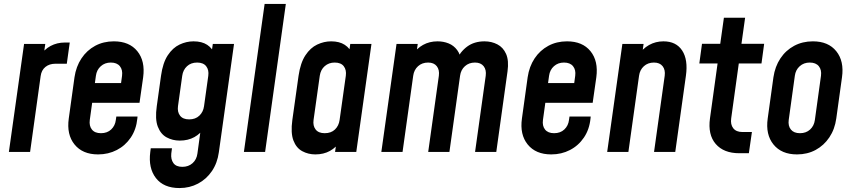

<svg xmlns="http://www.w3.org/2000/svg" viewBox="-20 -770 4320 973"><path d="M25 0 102 -547.5H209.5L197 -461.5L181 -484.5Q203.5 -519.5 236.2 -537Q269 -554.5 309 -554.5H333.5L318.5 -447H260Q230.5 -447 210.2 -430.8Q190 -414.5 186 -384.5L132.5 0Z M477 12.5Q398.5 12.5 357.8 -37.8Q317 -88 328.5 -169.5L357.5 -378.5Q365.5 -433 392.8 -474Q420 -515 462.2 -537.8Q504.5 -560.5 557 -560.5Q635.5 -560.5 676 -510.5Q716.5 -460.5 705.5 -378.5L687 -249H431.5L445.5 -349H593.5L598.5 -386Q602.5 -416 587.5 -434.5Q572.5 -453 541.5 -453Q511.5 -453 490.8 -434.5Q470 -416 466 -386L435 -162Q431 -132 445.8 -113.5Q460.5 -95 491.5 -95Q523.5 -95 543.5 -114Q563.5 -133 567 -162L569.5 -179.5H677L676 -169.5Q670.5 -114 642.8 -73Q615 -32 572 -9.8Q529 12.5 477 12.5Z M889.5 183Q809.5 183 770.2 132.5Q731 82 741.5 0.5L744 -18.5H851.5L848 8Q845 37.5 858.8 56.5Q872.5 75.5 904 75.5Q935 75.5 955.8 57Q976.5 38.5 980.5 8L1002 -149.5L1017.5 -125Q997 -93 965 -75.2Q933 -57.5 891 -57.5Q854.5 -57.5 824.5 -73.8Q794.5 -90 779.8 -128Q765 -166 774.5 -232L796 -386Q805 -451.5 830.2 -489.8Q855.5 -528 890 -544.2Q924.5 -560.5 960.5 -560.5Q1003 -560.5 1030 -542.8Q1057 -525 1069 -493L1047 -468L1058.5 -547.5H1166L1089 2Q1081.5 56.5 1053.8 97.2Q1026 138 983.5 160.5Q941 183 889.5 183ZM938.5 -165Q970.5 -165 990.2 -183.8Q1010 -202.5 1014 -232L1035.5 -386Q1039.5 -415.5 1025 -434.2Q1010.5 -453 979 -453Q947.5 -453 927.5 -434.2Q907.5 -415.5 903.5 -386L882 -232Q878 -202.5 892.5 -183.8Q907 -165 938.5 -165Z M1216 0 1321 -750H1428.5L1323.5 0Z M1578 12.5Q1542 12.5 1511.8 -3.8Q1481.5 -20 1467 -58Q1452.5 -96 1461.5 -162L1493 -386Q1502.5 -451.5 1527.8 -489.8Q1553 -528 1587.5 -544.2Q1622 -560.5 1658 -560.5Q1700 -560.5 1727.2 -542.8Q1754.5 -525 1766.5 -493L1744.5 -468L1755 -547.5H1862.5L1785.5 0H1678L1689.5 -79.5L1705 -55Q1684 -23 1652 -5.2Q1620 12.5 1578 12.5ZM1625.5 -95Q1658 -95 1677.5 -113.8Q1697 -132.5 1701 -162L1732.5 -386Q1736.5 -415.5 1722.2 -434.2Q1708 -453 1676 -453Q1646.5 -453 1625.8 -435Q1605 -417 1600.5 -386L1569 -162Q1565 -132.5 1579.5 -113.8Q1594 -95 1625.5 -95Z M1912.5 0 1989.5 -547.5H2097L2085.5 -467.5L2070 -492Q2091.5 -524.5 2124 -542.5Q2156.5 -560.5 2197.5 -560.5Q2227.5 -560.5 2253.5 -550Q2279.5 -539.5 2297 -516Q2314.5 -492.5 2317.5 -455L2290.5 -461Q2311.5 -507.5 2347.5 -534Q2383.5 -560.5 2435.5 -560.5Q2471 -560.5 2500.5 -545.2Q2530 -530 2544.8 -496.5Q2559.5 -463 2552 -408.5L2495 0H2387.5L2441.5 -386Q2445.5 -416 2431 -434.5Q2416.5 -453 2387 -453Q2356.5 -453 2336 -434.5Q2315.5 -416 2311.5 -386L2257.5 0H2150L2204 -386Q2208 -416 2193.5 -434.5Q2179 -453 2149.5 -453Q2119 -453 2098.5 -434.5Q2078 -416 2074 -386L2020 0Z M2773.5 12.5Q2695 12.5 2654.2 -37.8Q2613.5 -88 2625 -169.5L2654 -378.5Q2662 -433 2689.2 -474Q2716.5 -515 2758.8 -537.8Q2801 -560.5 2853.5 -560.5Q2932 -560.5 2972.5 -510.5Q3013 -460.5 3002 -378.5L2983.5 -249H2728L2742 -349H2890L2895 -386Q2899 -416 2884 -434.5Q2869 -453 2838 -453Q2808 -453 2787.2 -434.5Q2766.5 -416 2762.5 -386L2731.5 -162Q2727.5 -132 2742.2 -113.5Q2757 -95 2788 -95Q2820 -95 2840 -114Q2860 -133 2863.5 -162L2866 -179.5H2973.5L2972.5 -169.5Q2967 -114 2939.2 -73Q2911.5 -32 2868.5 -9.8Q2825.5 12.5 2773.5 12.5Z M3057 0 3134 -547.5H3241.5L3230 -465.5L3213 -487Q3235.5 -523 3269 -541.8Q3302.5 -560.5 3342 -560.5Q3406.5 -560.5 3437 -514Q3467.5 -467.5 3456 -386L3402 0H3294.5L3348.5 -386Q3352.5 -416 3338 -434.5Q3323.5 -453 3294 -453Q3263.5 -453 3243 -434.5Q3222.5 -416 3218.5 -386L3164.5 0Z M3726.5 6.5Q3647.5 6.5 3607 -40.5Q3566.5 -87.5 3578 -170.5L3616.5 -448.5H3524L3537.5 -548H3630L3648.5 -680H3756L3737.5 -548H3852.5L3839 -448.5H3724L3685.5 -170.5Q3681 -139 3696 -120Q3711 -101 3742 -101H3790.5L3775 6.5Z M4019 12.5Q3940.5 12.5 3899.8 -37.8Q3859 -88 3870.5 -169.5L3899.5 -378.5Q3907.5 -433 3934.8 -474Q3962 -515 4004.5 -537.8Q4047 -560.5 4099.5 -560.5Q4178 -560.5 4218.2 -510.2Q4258.5 -460 4247 -378.5L4218 -169.5Q4210.5 -115 4183 -74Q4155.5 -33 4113.5 -10.2Q4071.5 12.5 4019 12.5ZM4034 -95Q4065 -95 4085.2 -113.5Q4105.5 -132 4109.5 -162L4140.5 -386Q4144.5 -416 4129.5 -434.5Q4114.5 -453 4083.5 -453Q4053.5 -453 4032.8 -434.5Q4012 -416 4008 -386L3977 -162Q3973 -132 3988 -113.5Q4003 -95 4034 -95Z"/></svg>

Font: Mohave SemiBold
Style: Italic
Weight: 600
Italic angle: -8°
Designer: Gumpita Rahayu
Foundry: Tokotype
Version: Version 2.003